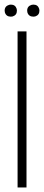

<svg xmlns="http://www.w3.org/2000/svg" viewBox="-36 -821 192 841"><path d="M-15.6 -774.4Q-15.6 -793.9 3.9 -799.8Q8.8 -800.8 11.7 -800.8Q31.2 -800.8 37.1 -782.2Q38.1 -778.3 38.1 -774.4Q38.1 -754.9 19.5 -749Q15.6 -748 11.7 -748Q-8.8 -748 -14.6 -766.6Q-15.6 -771.5 -15.6 -774.4ZM83 -774.4Q83 -793.9 102.5 -799.8Q106.4 -800.8 110.4 -800.8Q129.9 -800.8 135.7 -782.2Q136.7 -778.3 136.7 -774.4Q136.7 -754.9 118.2 -749Q114.3 -748 110.4 -748Q89.8 -748 84 -766.6Q83 -771.5 83 -774.4ZM41 0V-683.6H80.1V0Z"/></svg>

Font: Post No Bills Colombo
Style: Light
Weight: 400
Designer: Kosala Senevirathne, Siva Puranthara, Lasantha Premarathna, Tharique Azeez
Foundry: Mooniak
Version: Version 1.220 ; ttfautohint (v1.5)